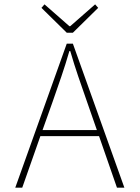

<svg xmlns="http://www.w3.org/2000/svg" viewBox="-20 -860 640 880"><path d="M222 -396 175 -264H424L378 -396Q357 -456 338.5 -510Q320 -564 302 -626H298Q280 -564 261.5 -510Q243 -456 222 -396ZM50 0 286 -660H314L550 0H516L434 -236H165L82 0ZM286 -710 170 -824 184 -840 298 -740H302L416 -840L430 -824L314 -710Z"/></svg>

Font: Source Code Pro ExtraLight
Style: Regular
Weight: 200
Monospace: yes
Designer: Paul D. Hunt, Teo Tuominen
Foundry: Adobe Systems Incorporated
Version: Version 2.030;PS 1.000;hotconv 16.6.51;makeotf.lib2.5.65220